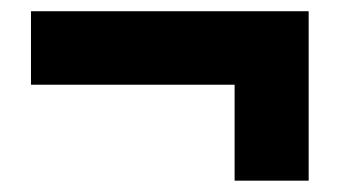

<svg xmlns="http://www.w3.org/2000/svg" viewBox="-20 -438 606 342"><path d="M529.8 -116.2H397.9V-287.1H35.2V-418H529.8Z"/></svg>

Font: Open Sans Hebrew Extra Bold
Style: Regular
Weight: 800
Foundry: Ascender Corporation, Yanek Iontef
Version: Version 2.001;PS 002.001;hotconv 1.0.70;makeotf.lib2.5.58329